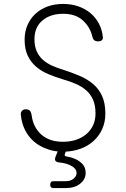

<svg xmlns="http://www.w3.org/2000/svg" viewBox="-20 -760 640 975"><path d="M449 -574Q438 -622 401 -656Q364 -690 301 -690Q236 -690 195.5 -656Q155 -622 155 -561Q155 -525 166.5 -499.5Q178 -474 197.5 -456.5Q217 -439 243.5 -427Q270 -415 300 -406Q344 -392 383 -375.5Q422 -359 451.5 -334.5Q481 -310 498 -273.5Q515 -237 515 -183Q515 -140 499 -104.5Q483 -69 454.5 -43.5Q426 -18 387 -4Q353 8 314 10L310 20Q307 27 309.5 30.5Q312 34 320 35Q336 37 354 44Q379 53 397 71Q415 89 415 118Q415 150 387.5 172.5Q360 195 315 195H252Q243 195 239 191Q235 187 235 178Q235 169 239 164.5Q243 160 252 160H315Q339 160 354 147Q369 134 369 118Q368 94 336 79Q313 68 281 65Q266 63 261.5 56.5Q257 50 262 36L273 9Q243 6 218 -4Q180 -17 152 -41.5Q124 -66 107 -100Q90 -134 86 -176Q84 -188 91 -196.5Q98 -205 111 -205Q123 -205 130.5 -199Q138 -193 141 -173Q149 -113 190 -76.5Q231 -40 300 -40Q336 -40 366 -50Q396 -60 418 -78.5Q440 -97 452.5 -123.5Q465 -150 465 -184Q465 -226 452 -254.5Q439 -283 417 -302Q395 -321 365 -334Q335 -347 300 -357Q260 -369 224.5 -384Q189 -399 162.5 -422Q136 -445 120.5 -478Q105 -511 105 -559Q105 -599 119.5 -632.5Q134 -666 160 -690Q186 -714 221.5 -727Q257 -740 300 -740Q342 -740 377 -728Q412 -716 438.5 -694Q465 -672 481.5 -641.5Q498 -611 502 -574Q504 -562 497.5 -556Q491 -550 478 -550Q466 -550 459 -555.5Q452 -561 449 -574Z"/></svg>

Font: Maple Mono Thin
Style: Regular
Weight: 250
Monospace: yes
Designer: subframe7536
Version: Version 7.000